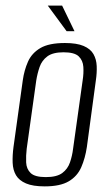

<svg xmlns="http://www.w3.org/2000/svg" viewBox="-20 -656 388 683"><path d="M139 7Q97 7 72.5 -3.5Q48 -14 37 -32.5Q26 -51 25 -77Q24 -103 28 -133L61 -370Q66 -406 79.5 -436.5Q93 -467 123.5 -485Q154 -503 211 -503Q253 -503 277.5 -492.5Q302 -482 312.5 -463.5Q323 -445 324 -421Q325 -397 321 -370L289 -133Q283 -93 269 -61Q255 -29 224.5 -11Q194 7 139 7ZM143 -26Q182 -26 201.5 -40.5Q221 -55 229 -78.5Q237 -102 240 -127L274 -370Q278 -395 276.5 -418Q275 -441 260 -455.5Q245 -470 206 -470Q168 -470 148.5 -455.5Q129 -441 121 -418Q113 -395 109 -370L75 -127Q72 -102 73 -78.5Q74 -55 89 -40.5Q104 -26 143 -26ZM217 -545 150 -636H201L245 -545Z"/></svg>

Font: Alumni Sans Thin Light
Style: Italic
Weight: 300
Italic angle: -8°
Version: Version 1.016